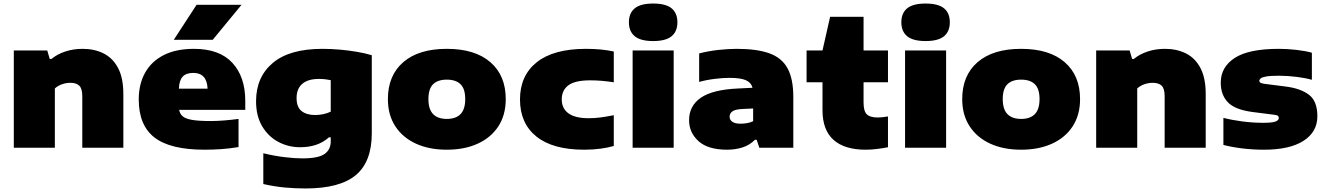

<svg xmlns="http://www.w3.org/2000/svg" viewBox="-20 -835 7492 1085"><path d="M58 0V-550H247L261 -502H271Q303.5 -529 349 -544Q394.5 -559 447 -559Q514 -559 566 -532.8Q618 -506.5 647.5 -450.2Q677 -394 677 -304V0H445V-291Q445 -334.5 428 -350.8Q411 -367 378 -367Q352 -367 328.5 -358.2Q305 -349.5 290 -335V0Z M1136 11Q942 11 853 -58Q764 -127 764 -273Q764 -359.5 799.8 -423.8Q835.5 -488 905 -523.5Q974.5 -559 1076 -559Q1220 -559 1293 -480Q1366 -401 1366 -265V-214H992.5Q996.5 -191 1013 -177.2Q1029.5 -163.5 1067.2 -157.2Q1105 -151 1173 -151Q1207.5 -151 1249 -154.5Q1290.5 -158 1328 -163V-4Q1275 5 1227 8Q1179 11 1136 11ZM1072 -423Q1031.5 -423 1012 -401.5Q992.5 -380 991 -334H1153Q1149.5 -423 1072 -423ZM962 -610 1091 -808H1345L1182 -610Z M1706 230Q1646 230 1587.8 224.5Q1529.5 219 1468 205V31Q1529.5 46 1587.5 53Q1645.5 60 1688 60Q1779 60 1814 35.2Q1849 10.5 1849 -36V-59H1839Q1777 -3 1676 -3Q1609 -3 1552.2 -33.5Q1495.5 -64 1461.2 -122Q1427 -180 1427 -263Q1427 -399.5 1521.5 -479.2Q1616 -559 1802 -559Q1848 -559 1898 -554.8Q1948 -550.5 1995.5 -542.5Q2043 -534.5 2081 -523V-82Q2081 79 1990.8 154.5Q1900.5 230 1706 230ZM1761 -185Q1783.5 -185 1806.5 -189.8Q1829.5 -194.5 1849 -204V-382Q1835.5 -385 1818.5 -387Q1801.5 -389 1782 -389Q1720.5 -389 1688.2 -361.2Q1656 -333.5 1656 -281Q1656 -229.5 1684.5 -207.2Q1713 -185 1761 -185Z M2505 11Q2404.5 11 2329.8 -23.5Q2255 -58 2213.5 -122Q2172 -186 2172 -275Q2172 -408.5 2259 -483.8Q2346 -559 2505 -559Q2664 -559 2751 -483.8Q2838 -408.5 2838 -275Q2838 -186 2796.8 -122Q2755.5 -58 2680.5 -23.5Q2605.5 11 2505 11ZM2505 -163Q2556 -163 2582.5 -190.2Q2609 -217.5 2609 -275Q2609 -333 2582.5 -359Q2556 -385 2505 -385Q2454 -385 2427.5 -359Q2401 -333 2401 -275Q2401 -217.5 2427.5 -190.2Q2454 -163 2505 -163Z M3281.5 11Q3104 11 3011.2 -63.5Q2918.5 -138 2918.5 -273Q2918.5 -408 3013.5 -483.5Q3108.5 -559 3291.5 -559Q3379.5 -559 3448.5 -544V-370Q3412 -375.5 3381 -378.2Q3350 -381 3315.5 -381Q3229.5 -381 3192 -353Q3154.5 -325 3154.5 -273Q3154.5 -222 3192.5 -194.5Q3230.5 -167 3305.5 -167Q3339.5 -167 3370.8 -171Q3402 -175 3448.5 -184V-10Q3418 -1 3375 5Q3332 11 3281.5 11Z M3555 0V-550H3787V0ZM3671 -603Q3600 -603 3567 -630.2Q3534 -657.5 3534 -709Q3534 -761 3567 -788Q3600 -815 3671 -815Q3742.5 -815 3775.2 -788Q3808 -761 3808 -709Q3808 -657.5 3775.2 -630.2Q3742.5 -603 3671 -603Z M4089 11Q3981 11 3927.5 -37.2Q3874 -85.5 3874 -156Q3874 -236.5 3940.2 -282.5Q4006.5 -328.5 4151 -335L4232.5 -339Q4224.5 -369 4194.5 -382Q4164.5 -395 4101 -395Q4066 -395 4018.8 -389.2Q3971.5 -383.5 3931 -372V-533Q3982 -546.5 4039.2 -552.8Q4096.5 -559 4143 -559Q4257 -559 4327.5 -533.8Q4398 -508.5 4430.5 -449Q4463 -389.5 4463 -287V0H4271L4256 -45H4246Q4217 -15 4176.2 -2Q4135.5 11 4089 11ZM4103 -175Q4103 -158 4118.2 -147Q4133.5 -136 4165 -136Q4181.5 -136 4200.5 -139Q4219.5 -142 4236 -150V-222L4174 -219Q4134.5 -217 4118.8 -205.5Q4103 -194 4103 -175Z M4872 11Q4752 11 4690 -44.8Q4628 -100.5 4628 -212V-370H4538V-550H4628L4671 -740H4860V-550H4998V-370H4860V-256Q4860 -206.5 4878.5 -188.8Q4897 -171 4941 -171Q4963.5 -171 4998 -177V-3Q4973.5 2 4938.5 6.5Q4903.5 11 4872 11Z M5094.5 0V-550H5326.5V0ZM5210.5 -603Q5139.5 -603 5106.5 -630.2Q5073.5 -657.5 5073.5 -709Q5073.5 -761 5106.5 -788Q5139.5 -815 5210.5 -815Q5282 -815 5314.8 -788Q5347.5 -761 5347.5 -709Q5347.5 -657.5 5314.8 -630.2Q5282 -603 5210.5 -603Z M5750.5 11Q5650 11 5575.2 -23.5Q5500.5 -58 5459 -122Q5417.5 -186 5417.5 -275Q5417.5 -408.5 5504.5 -483.8Q5591.5 -559 5750.5 -559Q5909.5 -559 5996.5 -483.8Q6083.5 -408.5 6083.5 -275Q6083.5 -186 6042.2 -122Q6001 -58 5926 -23.5Q5851 11 5750.5 11ZM5750.5 -163Q5801.5 -163 5828 -190.2Q5854.5 -217.5 5854.5 -275Q5854.5 -333 5828 -359Q5801.5 -385 5750.5 -385Q5699.5 -385 5673 -359Q5646.5 -333 5646.5 -275Q5646.5 -217.5 5673 -190.2Q5699.5 -163 5750.5 -163Z M6174.5 0V-550H6363.5L6377.5 -502H6387.5Q6420 -529 6465.5 -544Q6511 -559 6563.5 -559Q6630.5 -559 6682.5 -532.8Q6734.5 -506.5 6764 -450.2Q6793.5 -394 6793.5 -304V0H6561.5V-291Q6561.5 -334.5 6544.5 -350.8Q6527.5 -367 6494.5 -367Q6468.5 -367 6445 -358.2Q6421.5 -349.5 6406.5 -335V0Z M7122.5 11Q7061 11 7001 3.8Q6941 -3.5 6893.5 -16V-169Q6941 -156.5 7000.5 -148.8Q7060 -141 7118.5 -141Q7169.5 -141 7188 -148.2Q7206.5 -155.5 7206.5 -168Q7206.5 -176.5 7201 -180.8Q7195.5 -185 7176.5 -187L7058.5 -202Q6959 -215 6918.8 -257Q6878.5 -299 6878.5 -368Q6878.5 -456 6957.5 -507.5Q7036.5 -559 7206.5 -559Q7256 -559 7307.5 -553Q7359 -547 7393.5 -537V-384Q7359 -394 7307.8 -400.5Q7256.5 -407 7208.5 -407Q7159.5 -407 7135.5 -402.8Q7111.5 -398.5 7104 -391.8Q7096.5 -385 7096.5 -378Q7096.5 -371.5 7102.8 -367.5Q7109 -363.5 7127.5 -361L7245.5 -346Q7329.5 -335.5 7377 -299.5Q7424.5 -263.5 7424.5 -178Q7424.5 -89.5 7346.2 -39.2Q7268 11 7122.5 11Z"/></svg>

Font: Encode Sans Expanded Expanded Black
Style: Regular
Weight: 900
Width: 7
Designer: Multiple Designers
Foundry: Impallari Type
Version: Version 3.000; ttfautohint (v1.8.3) -l 8 -r 50 -G 200 -x 14 